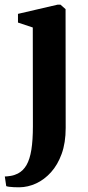

<svg xmlns="http://www.w3.org/2000/svg" viewBox="-54 -555 374 817"><path d="M28.5 242Q16.5 242 5 241.5Q-6.5 241 -15.2 239.8Q-24 238.5 -27.5 237L-33.5 196Q-24.5 196 -8.8 193.5Q7 191 22 183.5Q45 171.5 59 147Q73 122.5 79.5 82Q86 41.5 86 -18.5L85.5 -438L22.5 -459V-496L190.5 -535H203.5L225 -516L225.5 -10.5Q225.5 52.5 208.5 99.5Q191.5 146.5 163 178Q134.5 209.5 99.8 225.5Q65 241.5 28.5 242Z"/></svg>

Font: Merriweather 96pt
Style: Bold
Weight: 700
Version: Version 2.100